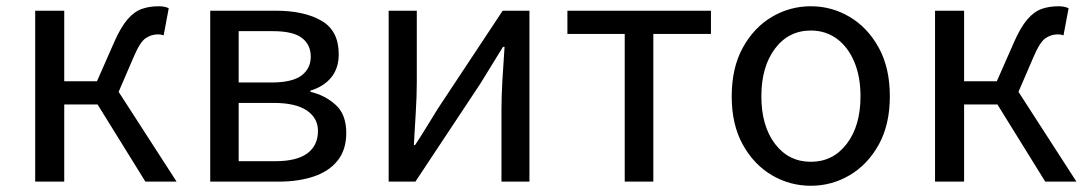

<svg xmlns="http://www.w3.org/2000/svg" viewBox="-20 -577 3455 610"><path d="M91.8 0V-543H184.1V-318.8H288.1L341.8 -440.9Q363.3 -490.2 384.8 -515.1Q406.2 -540 430.4 -548.6Q454.6 -557.1 483.9 -557.1Q503.9 -557.1 516.1 -550.8L500 -464.8Q491.2 -467.8 481.9 -467.8Q460.4 -467.8 442.4 -455.3Q424.3 -442.9 403.8 -394L356.9 -285.2L541 0H441.9L290 -245.1H184.1V0Z M647.9 0V-543H856Q946.3 -543 1001.2 -511.2Q1056.2 -479.5 1056.2 -404.8Q1056.2 -359.9 1032.2 -330.8Q1008.3 -301.8 966.3 -289.1V-285.2Q1012.7 -274.4 1046.4 -243.9Q1080.1 -213.4 1080.1 -154.8Q1080.1 -101.1 1052.7 -66.9Q1025.4 -32.7 977.1 -16.4Q928.7 0 866.2 0ZM738.3 -314.9H841.3Q908.7 -314.9 938 -337.2Q967.3 -359.4 967.3 -397Q967.3 -435.1 939.2 -456.5Q911.1 -478 847.2 -478H738.3ZM738.3 -64.9H855Q923.3 -64.9 956.8 -90.1Q990.2 -115.2 990.2 -161.1Q990.2 -202.1 954.6 -226.1Q918.9 -250 850.1 -250H738.3Z M1214.8 0V-543H1304.2V-315.9Q1304.2 -273.4 1301 -220.9Q1297.9 -168.5 1294.9 -116.2H1298.8Q1314.9 -140.6 1335.4 -173.8Q1356 -207 1371.1 -231.9L1577.1 -543H1662.1V0H1573.2V-227.1Q1573.2 -270.5 1576.2 -322.5Q1579.1 -374.5 1583 -428.2H1578.1Q1562.5 -402.3 1541.7 -369.1Q1521 -335.9 1505.9 -311L1299.8 0Z M1964.8 0V-469.2H1782.7V-543H2238.8V-469.2H2055.7V0Z M2556.2 13.2Q2489.3 13.2 2432.1 -20.5Q2375 -54.2 2339.8 -117.7Q2304.7 -181.2 2304.7 -271Q2304.7 -361.3 2339.8 -425.3Q2375 -489.3 2432.1 -523.2Q2489.3 -557.1 2556.2 -557.1Q2622.6 -557.1 2679.7 -523.2Q2736.8 -489.3 2772 -425.3Q2807.1 -361.3 2807.1 -271Q2807.1 -181.2 2772 -117.7Q2736.8 -54.2 2679.7 -20.5Q2622.6 13.2 2556.2 13.2ZM2556.2 -63Q2626.5 -63 2670.2 -120.1Q2713.9 -177.2 2713.9 -271Q2713.9 -333.5 2694.1 -380.6Q2674.3 -427.7 2638.7 -453.9Q2603 -480 2556.2 -480Q2485.4 -480 2442.1 -422.4Q2398.9 -364.7 2398.9 -271Q2398.9 -177.2 2442.1 -120.1Q2485.4 -63 2556.2 -63Z M2950.7 0V-543H3043V-318.8H3147L3200.7 -440.9Q3222.2 -490.2 3243.7 -515.1Q3265.1 -540 3289.3 -548.6Q3313.5 -557.1 3342.8 -557.1Q3362.8 -557.1 3375 -550.8L3358.9 -464.8Q3350.1 -467.8 3340.8 -467.8Q3319.3 -467.8 3301.3 -455.3Q3283.2 -442.9 3262.7 -394L3215.8 -285.2L3399.9 0H3300.8L3148.9 -245.1H3043V0Z"/></svg>

Font: Source Han Sans CN
Style: Regular
Weight: 400
Designer: Ryoko NISHIZUKA  (kana, bopomofo & ideographs); Paul D. Hunt (Latin, Greek & Cyrillic); Sandoll Communications , Soo-you
Foundry: Adobe
Version: Version 2.004;hotconv 1.0.118;makeotfexe 2.5.65603